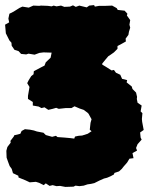

<svg xmlns="http://www.w3.org/2000/svg" viewBox="-28 -639 585 755"><path d="M229 96 208 92 194 93 179 89 167 92 152 82 144 89 126 80 113 76 89 78 72 70 45 59 44 52 23 42 18 25 10 14 4 -2 -2 -19 -3 -46 1 -61 14 -78 13 -85 26 -102 28 -107 52 -113 57 -124 70 -131 90 -129 105 -126 117 -122 143 -117 152 -108 177 -101 192 -105 198 -100 226 -98 248 -96 264 -94 267 -102 281 -105 295 -106 317 -113 332 -123 325 -129 328 -156 332 -170 320 -192 316 -196 301 -207 286 -212 265 -221 253 -214H230L203 -211L193 -215L179 -211L162 -207L147 -217L135 -214L124 -220L101 -224V-238L82 -250V-262L88 -297L79 -312L85 -324L95 -340L104 -347L105 -359L135 -375L147 -381L152 -394L171 -412L175 -432L143 -433L127 -431L108 -424L84 -428L75 -425L55 -427L45 -438L29 -443L18 -459L17 -471L9 -480L-5 -508L-8 -542L8 -551L5 -566L9 -585L25 -593L49 -608L60 -613L85 -609L103 -617L126 -616L133 -617L160 -616L175 -614L183 -617L194 -614L212 -617L225 -612L247 -613L259 -618L270 -612L284 -617L313 -610L323 -617L342 -619L345 -613L362 -616H387L413 -617L431 -607L435 -600L462 -597L473 -585L471 -578L484 -560L481 -542L484 -530L479 -514L477 -502L466 -487L467 -476L451 -467L434 -458V-447L420 -433L403 -421L398 -418L387 -405L374 -389V-385L389 -376L411 -362L420 -364L428 -353L445 -345L452 -329L472 -324L470 -315L490 -299L493 -289L507 -275L511 -258L510 -250L513 -235L529 -224L525 -201L532 -194L530 -171L531 -160L537 -128L523 -118L525 -98L529 -90L513 -72L507 -57L511 -47L493 -37L497 -17L481 -15L472 0L458 16L451 25L440 35L422 41L420 47L407 54L393 60L381 63L363 71L343 81L330 84L316 86L301 91L284 93L269 91L261 95Z"/></svg>

Font: Winky Rough Black
Style: Regular
Weight: 900
Designer: Simon Atzbach
Foundry: typofactur
Version: Version 1.206; ttfautohint (v1.8.4.7-5d5b)